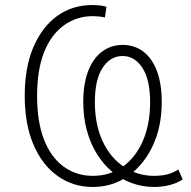

<svg xmlns="http://www.w3.org/2000/svg" viewBox="-20 -733 757 761"><path d="M347 8Q270 8 209 -35Q148 -78 113 -159Q78 -240 78 -353Q78 -466 112.5 -546.5Q147 -627 207 -670Q267 -713 345 -713Q363 -713 379 -711Q395 -709 402 -706L396 -664Q380 -667 369 -668Q358 -669 348 -669Q283 -669 232.5 -632Q182 -595 154.5 -525.5Q127 -456 127 -352Q127 -250 154.5 -179.5Q182 -109 232.5 -72.5Q283 -36 348 -36Q415 -36 466 -72Q517 -108 546 -174Q575 -240 575 -328Q575 -417 544.5 -464Q514 -511 466 -511Q417 -511 386.5 -464Q356 -417 356 -328Q356 -240 386.5 -174Q417 -108 471 -72Q525 -36 591 -36Q609 -36 626.5 -38.5Q644 -41 659 -47Q674 -53 687 -61L704 -22Q684 -8 654.5 0Q625 8 591 8Q544 8 502 -7.5Q460 -23 425 -52Q390 -81 364 -123Q338 -165 324 -217Q310 -269 310 -329Q310 -401 329.5 -451.5Q349 -502 384.5 -528.5Q420 -555 466 -555Q513 -555 548 -528.5Q583 -502 602 -451.5Q621 -401 621 -329Q621 -254 600.5 -193Q580 -132 542.5 -86.5Q505 -41 456 -16.5Q407 8 347 8Z"/></svg>

Font: Nunito Sans 7pt Condensed ExtraLight
Style: Regular
Weight: 250
Width: 3
Designer: Vernon Adams
Foundry: Vernon Adams
Version: Version 3.101;gftools[0.9.27]